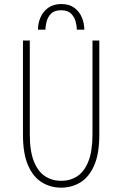

<svg xmlns="http://www.w3.org/2000/svg" viewBox="-20 -896 590 928"><path d="M275.5 11Q225 11 183 -14.2Q141 -39.5 116 -96Q91 -152.5 91 -245V-700H124V-247Q124 -165.5 143.8 -116Q163.5 -66.5 197.8 -44.2Q232 -22 275.5 -22Q319.5 -22 353.5 -44.2Q387.5 -66.5 407.2 -116Q427 -165.5 427 -247V-700H460V-245Q460 -152.5 435 -96Q410 -39.5 368.2 -14.2Q326.5 11 275.5 11ZM276.5 -876.5Q314.5 -876.5 339 -858.5Q363.5 -840.5 375.5 -812Q387.5 -783.5 387.5 -752.5H351.5Q351.5 -768 346 -790.2Q340.5 -812.5 324.2 -829.5Q308 -846.5 275.5 -846.5Q242.5 -846.5 226.2 -829.5Q210 -812.5 204.8 -790.2Q199.5 -768 199.5 -752.5H163.5Q163.5 -783.5 175.8 -812Q188 -840.5 213.2 -858.5Q238.5 -876.5 276.5 -876.5Z"/></svg>

Font: Trispace SemiCondensed Thin
Style: Regular
Weight: 100
Width: 4
Designer: Tyler Finck
Foundry: Etcetera Type Company
Version: Version 1.210; ttfautohint (v1.8.3)